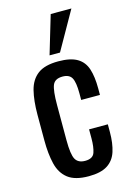

<svg xmlns="http://www.w3.org/2000/svg" viewBox="-125 -888 661 959"><g transform="rotate(-15 205.5 -408.0)"><path d="M212 8Q141 8 104.5 -20.5Q68 -49 55.5 -101Q43 -153 43 -222V-355Q43 -428 56 -479.5Q69 -531 105.5 -558.5Q142 -586 212 -586Q275 -586 309.5 -565.5Q344 -545 357 -504.5Q370 -464 370 -404V-370H273V-405Q273 -461 260.5 -484Q248 -507 213 -507Q173 -507 161.5 -479Q150 -451 150 -377V-195Q150 -121 164 -96Q178 -71 214 -71Q254 -71 263.5 -99Q273 -127 273 -171V-218H370V-178Q370 -120 356.5 -78Q343 -36 308.5 -14Q274 8 212 8ZM178 -626 237 -824H344L232 -626Z"/></g></svg>

Font: Oswald
Style: Regular
Weight: 400
Designer: Vernon Adams
Foundry: Vernon Adams
Version: Version 4.103; ttfautohint (v1.8.3)